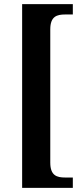

<svg xmlns="http://www.w3.org/2000/svg" viewBox="-20 -780 404 928"><path d="M87 128H332V78H295C255 78 223 69 223 6V-638C223 -701 255 -710 295 -710H332V-760H87Z"/></svg>

Font: Noto Serif Thai Condensed
Style: Bold
Weight: 700
Width: 3
Designer: Monotype Design Team
Foundry: Monotype Imaging Inc.
Version: Version 2.002